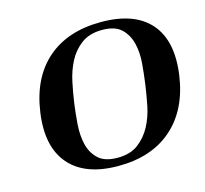

<svg xmlns="http://www.w3.org/2000/svg" viewBox="-92 -711 880 825"><g transform="rotate(-15 347.5 -298.5)"><path d="M72 -299Q93 -448 184 -527.5Q275 -607 424 -607Q573 -607 642 -527.5Q711 -448 690 -299Q669 -151 577.5 -70.5Q486 10 338 10Q190 10 120.5 -70.5Q51 -151 72 -299ZM223 -299Q217 -256 213.5 -208Q210 -160 219.5 -119.5Q229 -79 257.5 -52Q286 -25 343 -25Q400 -25 435.5 -52Q471 -79 492.5 -119.5Q514 -160 523.5 -208Q533 -256 539 -299Q545 -342 549 -390Q553 -438 543 -478.5Q533 -519 505 -546Q477 -573 420 -573Q363 -573 327 -546Q291 -519 270 -478.5Q249 -438 239 -390Q229 -342 223 -299Z"/></g></svg>

Font: Gamine
Style: Bold Italic
Weight: 700
Designer: Tapiwanashe Sebastian Garikayi
Version: Version 1.000